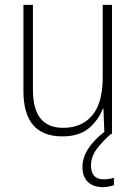

<svg xmlns="http://www.w3.org/2000/svg" viewBox="-20 -549 562 787"><path d="M439 -529V0H408L404 -103H401Q385 -59 345.5 -24.5Q306 10 235 10Q76 10 76 -176V-529H115V-182Q115 -101 146.5 -63Q178 -25 239 -25Q315 -25 358 -76Q401 -127 401 -232V-529ZM353 129Q353 186 405 186Q418 186 429.5 184Q441 182 447 180V210Q439 213 427 215.5Q415 218 401 218Q363 218 340.5 197Q318 176 318 135Q318 97 342 60Q366 23 411 -11L435 0Q399 31 376 62.5Q353 94 353 129Z"/></svg>

Font: Noto Sans Khmer UI SemiCondensed ExtraLight
Style: Regular
Weight: 200
Width: 4
Designer: Danh Hong and the Monotype Design Team
Foundry: Monotype Imaging Inc.
Version: Version 2.002; ttfautohint (v1.8.4.7-5d5b)